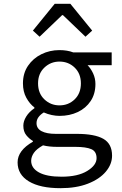

<svg xmlns="http://www.w3.org/2000/svg" viewBox="-20 -760 640 1004"><path d="M296 224Q190 224 131 188.5Q72 153 72 89Q72 27 152 -19V-23Q133 -34 117.5 -53Q102 -72 102 -103Q102 -126 117 -150.5Q132 -175 160 -194V-198Q135 -217 117.5 -249Q100 -281 100 -324Q100 -377 126.5 -416Q153 -455 196.5 -476.5Q240 -498 291 -498Q332 -498 363 -486H564V-419H438Q455 -402 467 -376Q479 -350 479 -321Q479 -269 454 -231.5Q429 -194 386.5 -174Q344 -154 291 -154Q272 -154 250.5 -158.5Q229 -163 209 -172Q191 -161 181 -147Q171 -133 171 -116Q171 -88 197.5 -74Q224 -60 272 -60H381Q475 -60 520.5 -34Q566 -8 566 54Q566 99 533 138Q500 177 439.5 200.5Q379 224 296 224ZM291 -209Q338 -209 370.5 -240.5Q403 -272 403 -324Q403 -375 370.5 -406.5Q338 -438 291 -438Q245 -438 212 -406.5Q179 -375 179 -324Q179 -272 212 -240.5Q245 -209 291 -209ZM302 164Q387 164 436 134Q485 104 485 67Q485 32 457.5 20Q430 8 374 8H279Q258 8 239.5 6Q221 4 205 0Q171 19 157 39.5Q143 60 143 81Q143 119 183.5 141.5Q224 164 302 164ZM187 -568 152 -600 266 -740H348L462 -600L427 -568L309 -681H305Z"/></svg>

Font: SauceCodePro NFM
Style: Regular
Weight: 400
Monospace: yes
Designer: Paul D. Hunt, Teo Tuominen
Foundry: Adobe
Version: Version 2.042;hotconv 1.1.0;makeotfexe 2.6.0;Nerd Fonts 3.3.